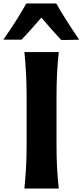

<svg xmlns="http://www.w3.org/2000/svg" viewBox="-66 -1090 478 1110"><path d="M75.2 0Q81.5 -64 84.7 -123.8Q87.9 -183.6 87.9 -257.8V-524.9Q87.9 -601.1 84.7 -662.4Q81.5 -723.6 75.2 -789.1H273.9Q266.6 -723.6 263.7 -662.4Q260.7 -601.1 260.7 -524.9V-257.8Q260.7 -183.6 263.7 -123.8Q266.6 -64 273.9 0ZM288.1 -858.4Q258.3 -890.6 229.5 -923.1Q200.7 -955.6 173.3 -988.3Q117.2 -922.9 59.1 -860.8H-46.4Q-10.3 -913.1 23.7 -965.6Q57.6 -1018.1 85.9 -1069.8H259.3Q288.6 -1018.1 322.5 -965.3Q356.4 -912.6 392.1 -860.4Z"/></svg>

Font: Pinar-FD Bold
Style: Regular
Weight: 700
Designer: Amin Abedi
Version: Version 3.000